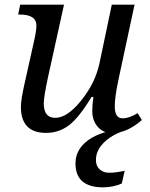

<svg xmlns="http://www.w3.org/2000/svg" viewBox="-20 -556 639 816"><path d="M65.9 -536.1H252L186 -236.8Q166 -146 166 -116.2Q166 -55.2 214.8 -55.2Q266.1 -55.2 325.4 -129.2Q384.8 -203.1 402.8 -287.1L455.1 -536.1H551.8L482.9 -214.8Q467.8 -144 467.8 -104Q467.8 -53.2 501 -53.2Q529.3 -53.2 564.9 -75.2L583 -45.9Q519.5 9.8 456.1 9.8Q418.5 9.8 395.3 -17.1Q372.1 -43.9 372.1 -85Q372.1 -110.8 377 -144H369.1Q314.9 -54.7 272.2 -22.9Q229.5 8.8 175.8 8.8Q68.8 8.8 68.8 -102.1Q68.8 -133.8 86.9 -211.9L126 -387.2Q134.8 -426.8 134.8 -446.8Q134.8 -494.1 64.9 -494.1H57.1ZM506.8 0Q453.6 17.6 420.7 50.8Q387.7 84 387.7 124Q387.7 148.9 403.3 163.6Q418.9 178.2 444.8 178.2Q470.2 178.2 509.8 169.9L497.6 224.1Q459.5 240.2 418 240.2Q300.8 240.2 300.8 138.2Q300.8 88.4 339.6 52.2Q378.4 16.1 449.7 0Z"/></svg>

Font: Droid Serif
Style: Italic
Weight: 400
Italic angle: -12°
Designer: Monotype Design team
Foundry: Monotype Imaging Inc.
Version: Version 1.03